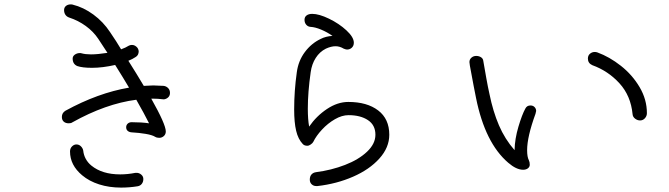

<svg xmlns="http://www.w3.org/2000/svg" viewBox="-20 -837 3040 872"><path d="M673 -389H667Q733 -272 733 -240Q733 -227 724 -219Q715 -211 703 -211Q692 -211 684 -216Q671 -224 641.5 -229Q612 -234 577 -236Q566 -237 559.5 -243Q553 -249 553 -259Q553 -269 560 -275.5Q567 -282 578 -282Q623 -282 657 -277Q635 -321 599 -384Q460 -366 308 -281Q303 -277 292 -277Q278 -277 269.5 -284.5Q261 -292 261 -306Q261 -324 277 -334Q425 -415 566 -439Q540 -483 503 -542Q446 -529 398 -529Q354 -529 331 -537Q310 -546 310 -571Q310 -582 320 -589Q330 -596 343 -596Q348 -596 350 -595Q368 -590 393 -590Q423 -590 468 -597L426 -661Q404 -694 369.5 -719Q335 -744 295 -757Q283 -761 277 -770Q271 -779 271 -791Q271 -803 279.5 -810Q288 -817 301 -817Q308 -817 310 -816Q359 -804 404 -771Q449 -738 480 -691Q510 -647 530 -613Q552 -621 564 -629Q571 -633 579 -633Q594 -633 605 -619Q609 -612 610 -605Q610 -586 596 -578Q581 -568 563 -561Q601 -501 633 -447Q663 -449 676 -449Q692 -449 724 -447Q736 -445 744 -436.5Q752 -428 752 -415Q752 -403 744.5 -395.5Q737 -388 726 -386H721Q697 -389 673 -389ZM631 -24Q631 -11 624 -2Q617 7 605 9Q568 15 530 15Q476 15 430.5 0.5Q385 -14 353 -41Q298 -87 298 -149Q298 -163 307 -172Q316 -181 327 -181Q339 -181 347.5 -172.5Q356 -164 358 -153Q360 -133 369.5 -115.5Q379 -98 395 -85Q444 -45 526 -45Q560 -45 595 -52H601Q612 -52 621.5 -44Q631 -36 631 -24Z M1748 -225Q1748 -167 1703 -117Q1658 -67 1583.5 -34.5Q1509 -2 1422 8H1416Q1404 8 1395.5 0Q1387 -8 1387 -21Q1387 -36 1394.5 -44.5Q1402 -53 1415 -55Q1485 -64 1547 -88Q1609 -112 1647 -148Q1685 -184 1685 -225Q1685 -269 1651 -291.5Q1617 -314 1563 -314Q1533 -314 1501 -295.5Q1469 -277 1442.5 -248.5Q1416 -220 1403 -193Q1400 -187 1391.5 -181Q1383 -175 1376 -175Q1362 -175 1355 -183Q1334 -205 1325 -243Q1316 -281 1316 -340Q1316 -424 1328 -509Q1335 -561 1364.5 -600.5Q1394 -640 1436 -660Q1459 -672 1490 -674Q1466 -691 1438.5 -702.5Q1411 -714 1390 -715Q1378 -716 1370.5 -725Q1363 -734 1363 -747Q1363 -760 1372.5 -767Q1382 -774 1398 -774Q1429 -774 1474.5 -752Q1520 -730 1553.5 -699Q1587 -668 1587 -643Q1587 -629 1578 -620.5Q1569 -612 1556 -612Q1551 -612 1541 -616Q1523 -627 1504 -627Q1484 -627 1460 -616Q1432 -602 1414 -574Q1396 -546 1391 -509Q1378 -418 1378 -343Q1378 -295 1384 -262Q1417 -310 1465 -342Q1513 -374 1562 -374Q1647 -374 1697.5 -335.5Q1748 -297 1748 -225Z M2918 -323Q2918 -310 2909 -300Q2900 -290 2887 -290Q2875 -290 2864.5 -298Q2854 -306 2853 -318Q2845 -402 2793.5 -458.5Q2742 -515 2670 -541Q2650 -550 2650 -571Q2650 -585 2659.5 -593Q2669 -601 2681 -601Q2687 -601 2693 -599Q2748 -579 2800 -538Q2852 -497 2885 -441Q2918 -385 2918 -323ZM2415 -333Q2415 -332 2412 -320Q2374 -216 2374 -155Q2374 -124 2382 -109Q2386 -101 2386 -89Q2386 -79 2377.5 -72.5Q2369 -66 2356 -66Q2325 -66 2288 -98Q2183 -188 2142 -392Q2134 -430 2114 -539L2112 -555Q2112 -567 2121 -575Q2130 -583 2143 -583Q2155 -583 2164.5 -577Q2174 -571 2175 -560Q2181 -525 2188.5 -483Q2196 -441 2203 -410Q2219 -331 2246 -268Q2273 -205 2317 -155Q2318 -206 2334.5 -261.5Q2351 -317 2366 -344Q2373 -358 2389 -358Q2401 -358 2408 -350.5Q2415 -343 2415 -333Z"/></svg>

Font: Tsukimi Rounded
Style: Regular
Weight: 400
Designer: Takashi Funayama
Foundry: Takashi Funayama
Version: Version 1.032; ttfautohint (v1.8.3)